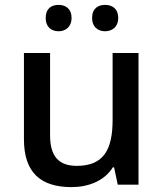

<svg xmlns="http://www.w3.org/2000/svg" viewBox="-20 -756 670 786"><path d="M167 -682C167 -646 190 -628 220 -628C248 -628 273 -646 273 -682C273 -721 248 -736 220 -736C190 -736 167 -721 167 -682ZM357 -682C357 -646 381 -628 410 -628C439 -628 464 -646 464 -682C464 -721 439 -736 410 -736C381 -736 357 -721 357 -682ZM547 -539H441V-266C441 -144 405 -77 294 -77C219 -77 185 -118 185 -202V-539H78V-186C78 -49 147 10 273 10C341 10 407 -15 442 -71H447L462 0H547Z"/></svg>

Font: Noto Sans Bamum Medium
Style: Regular
Weight: 500
Designer: Monotype Design Team
Foundry: Monotype Imaging Inc.
Version: Version 2.002